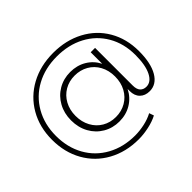

<svg xmlns="http://www.w3.org/2000/svg" viewBox="-197 -966 1426 1426"><g transform="rotate(-45 516.5 -253.0)"><path d="M518 -705Q651 -705 756 -649.5Q861 -594 919.5 -493.5Q978 -393 978 -263Q978 -137 936.5 -66.5Q895 4 824 4Q776 4 747.5 -24.5Q719 -53 719 -103V-124Q689 -64 633 -30Q577 4 506 4Q436 4 379 -29.5Q322 -63 289.5 -122Q257 -181 257 -256Q257 -330 289.5 -389Q322 -448 379 -481.5Q436 -515 506 -515Q577 -515 632.5 -482Q688 -449 718 -390V-511H764V-116Q764 -75 782 -56Q800 -37 830 -37Q880 -37 909.5 -96.5Q939 -156 939 -262Q939 -382 885.5 -474Q832 -566 736.5 -616.5Q641 -667 518 -667Q394 -667 298.5 -615Q203 -563 149.5 -469Q96 -375 96 -254Q96 -133 148.5 -39Q201 55 296.5 107.5Q392 160 514 160Q562 160 613 149Q664 138 705 116L718 153Q676 175 620.5 187Q565 199 514 199Q380 199 275.5 141.5Q171 84 113 -19Q55 -122 55 -254Q55 -386 114 -488.5Q173 -591 278 -648Q383 -705 518 -705ZM511 -38Q570 -38 617.5 -65.5Q665 -93 692 -142.5Q719 -192 719 -256Q719 -320 692 -369.5Q665 -419 617.5 -446Q570 -473 511 -473Q452 -473 405 -445.5Q358 -418 331 -368.5Q304 -319 304 -256Q304 -193 331 -143Q358 -93 405 -65.5Q452 -38 511 -38Z"/></g></svg>

Font: Hilab Light
Style: Regular
Weight: 300
Designer: Cristianderson Lima
Foundry: Cristianderson
Version: Version 1.0